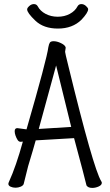

<svg xmlns="http://www.w3.org/2000/svg" viewBox="-20 -913 540 941"><path d="M432 8Q412 8 404 -4Q396 -39 343 -236L155 -225Q145 -188 118 -99L96 -11Q93 -3 81 2Q69 7 56 7Q43 7 32 2Q21 -3 21 -12Q21 -16 24 -22Q59 -99 92 -219Q87 -218 81 -218Q72 -218 66 -227.5Q60 -237 56 -248.5Q52 -260 52 -270Q52 -285 65 -285Q90 -281 110 -279Q210 -625 217 -682Q220 -698 224.5 -704.5Q229 -711 243 -711Q259 -711 278 -702Q297 -693 301 -683Q302 -682 302 -679Q302 -675 300.5 -669.5Q299 -664 299 -659Q299 -654 315 -590Q437 -89 476 -25Q479 -21 479 -17Q479 -6 463.5 1Q448 8 432 8ZM170 -281 329 -291Q304 -390 270 -531L255 -592ZM264 -773Q194 -773 153.5 -811.5Q113 -850 113 -867Q113 -874 123.5 -883.5Q134 -893 146 -893Q159 -893 165 -882Q177 -859 203.5 -845Q230 -831 263 -831Q296 -831 322 -845Q348 -859 360 -882Q366 -893 379 -893Q391 -893 401.5 -883.5Q412 -874 412 -868Q412 -851 379 -816Q335 -773 264 -773Z"/></svg>

Font: LXGW WenKai Mono TC
Style: Regular
Weight: 400
Designer: LXGW / Fontworks Inc.
Foundry: LXGW / Fontworks Inc.
Version: Version 1.330